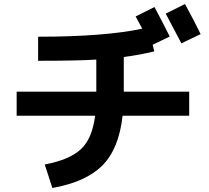

<svg xmlns="http://www.w3.org/2000/svg" viewBox="-20 -870 1040 957"><path d="M980 -700 884 -654Q830 -758 806 -802L902 -850Q948 -766 980 -700ZM63 -293V-413H460V-573Q366 -567 170 -567V-687Q500 -687 689 -727Q678 -748 656 -788L750 -835Q791 -758 826 -688L741 -647L749 -614Q676 -596 597 -586V-413H923V-293H591Q573 -129 491 -46Q409 37 241 67L203 -50Q328 -74 384 -127Q440 -180 454 -293Z"/></svg>

Font: Mplus 1p Bold
Style: Bold
Weight: 700
Version: Version 1.061